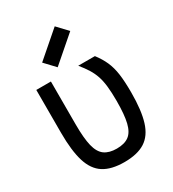

<svg xmlns="http://www.w3.org/2000/svg" viewBox="-213 -1007 1026 1138"><g transform="rotate(-30 300.0 -438.0)"><path d="M300 14Q211 14 158.5 -19.5Q106 -53 83 -127.5Q60 -202 60 -324V-618H160V-324Q160 -230 173 -176.5Q186 -123 217 -100.5Q248 -78 300 -78Q353 -78 383.5 -100.5Q414 -123 427 -176.5Q440 -230 440 -324Q440 -381 435.5 -422.5Q431 -464 420.5 -495.5Q410 -527 392 -556Q374 -585 347 -618H461Q491 -579 508.5 -539.5Q526 -500 533 -449.5Q540 -399 540 -324Q540 -202 517 -127.5Q494 -53 441.5 -19.5Q389 14 300 14ZM237 -671 171 -741 343 -890 409 -820Z"/></g></svg>

Font: Victor Mono
Style: Bold
Weight: 700
Monospace: yes
Designer: Rune Bjørnerås
Version: Version 1.561;gftools[0.9.30]